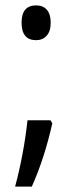

<svg xmlns="http://www.w3.org/2000/svg" viewBox="-20 -560 268 712"><path d="M114 -540Q140 -540 154 -523.5Q168 -507 168 -476Q168 -444 153 -427.5Q138 -411 114 -411Q60 -411 60 -476Q60 -540 114 -540ZM174 -103Q145 27 98 132H36Q68 13 82 -114H167Z"/></svg>

Font: Noto Sans UI Cond
Style: Regular
Weight: 400
Width: 3
Designer: Monotype Design Team
Foundry: Monotype Imaging Inc.
Version: Version 1.001